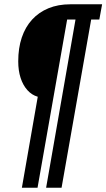

<svg xmlns="http://www.w3.org/2000/svg" viewBox="-20 -707 496 895"><path d="M82 168 156 -256Q128 -264 107.5 -287Q87 -310 76 -344Q65 -378 65 -421Q65 -483 81.5 -532Q98 -581 129.5 -615.5Q161 -650 206 -668.5Q251 -687 308 -687H456L443 -616H405L267 168H195L332 -616H293L155 168Z"/></svg>

Font: Archivo ExtraCondensed Medium
Style: Italic
Weight: 500
Width: 2
Italic angle: -10°
Designer: Hector Gatti
Foundry: Omnibus-Type
Version: Version 2.001